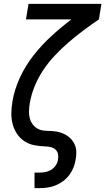

<svg xmlns="http://www.w3.org/2000/svg" viewBox="-20 -755 543 990"><path d="M158 215V135H183Q199 135 214.5 132Q230 129 244.5 120Q259 111 268 97Q277 83 279 68Q282 53 279 39Q276 25 266 16Q256 7 242 3.5Q228 0 213 0Q184 -1 156 -6.5Q128 -12 105 -27.5Q82 -43 67 -66Q52 -89 45 -116Q38 -143 38.5 -172Q39 -201 44 -230V-232Q55 -295 83 -355.5Q111 -416 152.5 -469Q194 -522 244 -568Q294 -614 348 -655H114L127 -735H503L490 -655Q450 -628 410.5 -598.5Q371 -569 334 -537Q297 -505 263 -469Q229 -433 202.5 -393Q176 -353 158 -308.5Q140 -264 133 -219Q130 -200 129.5 -180.5Q129 -161 134 -143.5Q139 -126 150 -112Q161 -98 177 -90Q193 -82 212 -81Q231 -80 250.5 -79Q270 -78 287.5 -73Q305 -68 320.5 -59Q336 -50 348 -36.5Q360 -23 366.5 -6.5Q373 10 373.5 29Q374 48 370 68Q367 88 359 108.5Q351 129 337.5 147Q324 165 306 178.5Q288 192 267.5 200.5Q247 209 225.5 212Q204 215 184 215Z"/></svg>

Font: Iosevka Curly Medium
Style: Italic
Weight: 500
Italic angle: -9°
Monospace: yes
Designer: Belleve Invis
Foundry: Belleve Invis
Version: Version 22.1.2; ttfautohint (v1.8.4)